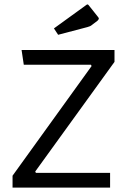

<svg xmlns="http://www.w3.org/2000/svg" viewBox="-20 -852 576 872"><path d="M37 -54 396 -552 393 -558H88L78 -625H500V-571L140 -73L143 -67H480V0H37ZM225 -723 370 -828Q375 -832 377 -832Q380 -832 383 -828L422 -779Q429 -771 429 -768Q429 -764 423 -758L398 -739Q390 -732 377 -729L244 -694Z"/></svg>

Font: Changa Light
Style: Regular
Weight: 300
Designer: Eduardo Rodriguez Tunni
Foundry: Eduardo Rodriguez Tunni
Version: Version 2.002; ttfautohint (v1.5) -l 8 -r 50 -G 110 -x 14 -H